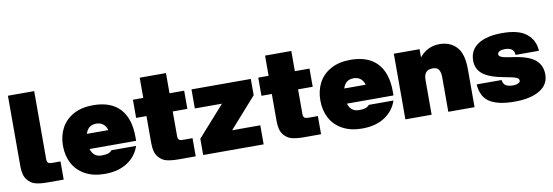

<svg xmlns="http://www.w3.org/2000/svg" viewBox="-55 -1103 4316 1498"><g transform="rotate(-10 2103.0 -354.0)"><path d="M247 -720V-181Q247 -161 255.5 -152.5Q264 -144 288 -144H354V0H226Q172 0 133 -9.5Q94 -19 66.5 -54.5Q39 -90 39 -161V-720Z M394 -260Q394 -338 426.5 -399.5Q459 -461 523.5 -496.5Q588 -532 679 -532Q819 -532 891 -455Q963 -378 963 -231V-200H594Q614 -134 679 -134Q712 -134 730 -140Q748 -146 761 -161H956Q929 -81 857.5 -34.5Q786 12 679 12Q588 12 523.5 -23.5Q459 -59 426.5 -120.5Q394 -182 394 -260ZM764 -320Q754 -353 732.5 -369.5Q711 -386 679 -386Q614 -386 594 -320Z M1284 -680V-520H1400V-376H1284V-181Q1284 -161 1292.5 -152.5Q1301 -144 1325 -144H1400V0H1263Q1209 0 1170 -9.5Q1131 -19 1103.5 -54.5Q1076 -90 1076 -161V-376H994V-520H1076V-680Z M1459 -129 1673 -369H1458V-520H1928V-391L1715 -151H1938V0H1459Z M2277 -680V-520H2393V-376H2277V-181Q2277 -161 2285.5 -152.5Q2294 -144 2318 -144H2393V0H2256Q2202 0 2163 -9.5Q2124 -19 2096.5 -54.5Q2069 -90 2069 -161V-376H1987V-520H2069V-680Z M2433 -260Q2433 -338 2465.5 -399.5Q2498 -461 2562.5 -496.5Q2627 -532 2718 -532Q2858 -532 2930 -455Q3002 -378 3002 -231V-200H2633Q2653 -134 2718 -134Q2751 -134 2769 -140Q2787 -146 2800 -161H2995Q2968 -81 2896.5 -34.5Q2825 12 2718 12Q2627 12 2562.5 -23.5Q2498 -59 2465.5 -120.5Q2433 -182 2433 -260ZM2803 -320Q2793 -353 2771.5 -369.5Q2750 -386 2718 -386Q2653 -386 2633 -320Z M3338 -355Q3269 -355 3269 -276V0H3061V-520H3265V-455Q3328 -532 3424 -532Q3507 -532 3558 -478.5Q3609 -425 3609 -301V0H3401V-274Q3401 -311 3388 -333Q3375 -355 3338 -355Z M3656 -172H3853Q3858 -139 3878.5 -127Q3899 -115 3937 -115Q3958 -115 3975 -122.5Q3992 -130 3992 -143Q3992 -153 3985 -160Q3978 -167 3956.5 -173.5Q3935 -180 3889 -188Q3764 -210 3712.5 -250.5Q3661 -291 3661 -359Q3661 -443 3729 -487.5Q3797 -532 3921 -532Q4052 -532 4114 -481Q4176 -430 4180 -346H3995Q3993 -405 3921 -405Q3893 -405 3877.5 -396.5Q3862 -388 3862 -374Q3862 -359 3884.5 -350Q3907 -341 3974 -332Q4096 -315 4146.5 -271.5Q4197 -228 4197 -157Q4197 -75 4124 -31.5Q4051 12 3926 12Q3797 12 3730 -29.5Q3663 -71 3656 -172Z"/></g></svg>

Font: Aspekta 1000
Style: Regular
Weight: 1000
Designer: Ivo Dolenc
Version: Version 2.000